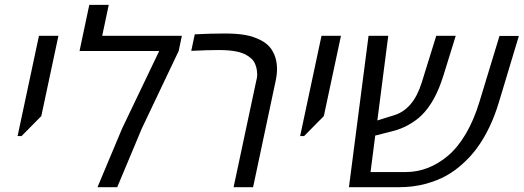

<svg xmlns="http://www.w3.org/2000/svg" viewBox="-20 -779 2179 799"><path d="M151.9 -295.9 69.8 -212.9H53.2L142.1 -629.9H223.1Z M405.3 -629.9H736.8L723.6 -566.9L570.3 -244.6L467.8 0H385.7L488.3 -244.6L642.6 -566.9H311L351.6 -758.8H432.6Z M790.5 -636.2Q859.9 -639.6 913.8 -639.6Q967.8 -639.6 1002.2 -633.1Q1036.6 -626.5 1065.2 -611.8Q1093.8 -597.2 1109.4 -574.2Q1132.8 -539.1 1132.8 -491.7Q1132.8 -467.8 1126.5 -439.5L1033.2 0H952.1L1045.9 -440.4Q1050.3 -456.5 1050.3 -466.3Q1050.3 -476.1 1048.8 -487.5Q1047.4 -499 1041.7 -512.7Q1036.1 -526.4 1024.7 -536.4Q1013.2 -546.4 1000 -553Q986.8 -559.6 969.7 -563.5Q937 -570.8 891.4 -570.8Q845.7 -570.8 775.9 -567.4Z M1327.6 -295.9 1245.6 -212.9H1229L1317.9 -629.9H1398.9Z M1667.5 -63Q1763.7 -63 1844.2 -130.9Q1884.8 -165 1918.5 -222.2Q1952.1 -279.3 1975.1 -355L2058.6 -629.4H2139.2L2056.6 -355Q2022.5 -241.2 1964.4 -162.1Q1941.9 -131.3 1908.9 -100.6Q1876 -69.8 1837.9 -48.3Q1799.8 -26.9 1749 -13.4Q1698.2 0 1641.1 0H1432.1L1513.7 -629.9H1595.7L1550.3 -277.8L1619.6 -299.3Q1700.2 -323.7 1734.9 -435.1L1795.4 -629.9H1876.5L1825.2 -464.4Q1791 -354 1733.9 -298.8Q1711.9 -277.3 1679.9 -259.3Q1647.9 -241.2 1608.9 -231.9L1541.5 -214.8L1522 -63Z"/></svg>

Font: Open Sans Hebrew
Style: Italic
Weight: 400
Italic angle: -12°
Foundry: Ascender Corporation, Yanek Iontef
Version: Version 2.001;PS 002.001;hotconv 1.0.70;makeotf.lib2.5.58329